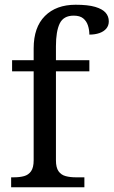

<svg xmlns="http://www.w3.org/2000/svg" viewBox="-20 -790 479 810"><path d="M27 0V-42H40Q63 -42 81.5 -47Q100 -52 111 -67.5Q122 -83 122 -114V-489H31V-536H122V-586Q122 -675 169.5 -722.5Q217 -770 299 -770Q351 -770 381.5 -761Q412 -752 425.5 -736.5Q439 -721 439 -700Q439 -682 428.5 -669.5Q418 -657 399.5 -650.5Q381 -644 357 -644Q357 -664 351 -682.5Q345 -701 331 -712.5Q317 -724 291 -724Q248 -724 232 -691Q216 -658 216 -595V-536H357V-489H216V-114Q216 -83 227 -67.5Q238 -52 257 -47Q276 -42 298 -42H336V0Z"/></svg>

Font: Noto Serif Ethiopic
Style: Regular
Weight: 400
Designer: Monotype Design Team
Foundry: Monotype Imaging Inc.
Version: Version 2.102